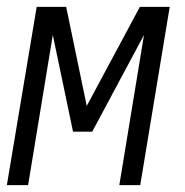

<svg xmlns="http://www.w3.org/2000/svg" viewBox="-21 -540 541 560"><path d="M-1 0 86 -520H172L232 -231L387 -520H474L388 0H327L399 -438L248 -156H192L133 -438L61 0Z"/></svg>

Font: Iosevka SS04 Light
Style: Italic
Weight: 300
Italic angle: -9°
Monospace: yes
Designer: Belleve Invis
Foundry: Belleve Invis
Version: Version 19.0.0; ttfautohint (v1.8.4)